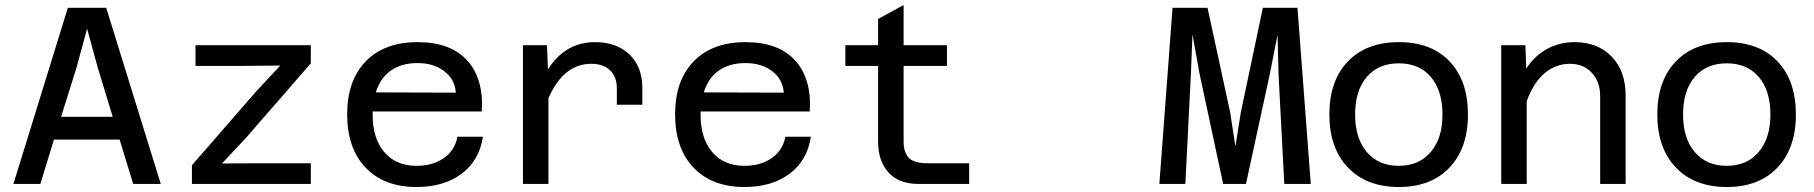

<svg xmlns="http://www.w3.org/2000/svg" viewBox="-20 -729 7189 761"><path d="M249 -698.2H400.9L617.2 0H507.8L454.1 -175.8H193.8L140.1 0H33.2ZM283.2 -460.9 222.2 -266.1H426.8L367.2 -461.9L325.2 -615.2Z M740.7 0V-74.2L994.1 -365.2L1090.8 -469.2L946.8 -467.8H754.9V-549.8H1211.9V-478L958 -186L859.9 -81.1L1003.9 -82H1211.9V0Z M1630.9 12.2Q1502.4 12.2 1429.2 -64.5Q1356 -141.1 1356 -275.9Q1356 -410.2 1429.9 -486.1Q1503.9 -562 1634.8 -562Q1766.1 -562 1832 -489Q1897.9 -416 1889.6 -287.1H1457V-272Q1457 -181.2 1502.9 -126.5Q1548.8 -71.8 1630.9 -71.8Q1695.8 -71.8 1739.5 -102.8Q1783.2 -133.8 1793 -187H1894Q1880.4 -93.8 1810.3 -40.8Q1740.2 12.2 1630.9 12.2ZM1634.8 -479Q1571.3 -479 1529.1 -449.2Q1486.8 -419.4 1469.7 -362.8L1786.6 -361.8Q1783.2 -414.6 1741 -446.8Q1698.7 -479 1634.8 -479Z M2052.7 0V-549.8H2147.9L2151.9 -454.1Q2220.2 -562 2338.9 -562Q2423.3 -562 2474.6 -513.4Q2525.9 -464.8 2525.9 -379.9V-314H2424.8V-379.9Q2424.8 -424.3 2398.2 -450.2Q2371.6 -476.1 2323.7 -476.1Q2213.4 -476.1 2153.8 -339.8V0Z M2930.7 12.2Q2802.2 12.2 2729 -64.5Q2655.8 -141.1 2655.8 -275.9Q2655.8 -410.2 2729.7 -486.1Q2803.7 -562 2934.6 -562Q3065.9 -562 3131.8 -489Q3197.8 -416 3189.5 -287.1H2756.8V-272Q2756.8 -181.2 2802.7 -126.5Q2848.6 -71.8 2930.7 -71.8Q2995.6 -71.8 3039.3 -102.8Q3083 -133.8 3092.8 -187H3193.8Q3180.2 -93.8 3110.1 -40.8Q3040 12.2 2930.7 12.2ZM2934.6 -479Q2871.1 -479 2828.9 -449.2Q2786.6 -419.4 2769.5 -362.8L3086.4 -361.8Q3083 -414.6 3040.8 -446.8Q2998.5 -479 2934.6 -479Z M3619.6 0Q3543.5 0 3502 -44.9Q3460.4 -89.8 3460.4 -168V-467.8H3330.6V-549.8H3460.4V-653.8L3561.5 -709V-549.8H3733.4V-467.8H3561.5V-168Q3561.5 -126.5 3581.3 -104.2Q3601.1 -82 3656.7 -82H3821.3V0Z M4575.2 0 4627.4 -698.2H4766.1L4855.5 -285.2L4876.5 -148.9L4898.4 -285.2L4985.4 -698.2H5122.6L5175.3 0H5070.3L5047.4 -437L5043.5 -590.8L5013.2 -437L4918.5 0H4828.1L4734.4 -437L4706.5 -592.8L4700.2 -437L4678.2 0Z M5249 -274.9Q5249 -409.2 5322.5 -485.6Q5396 -562 5524.4 -562Q5652.8 -562 5725.6 -485.6Q5798.3 -409.2 5798.3 -274.9Q5798.3 -142.1 5725.3 -64.9Q5652.3 12.2 5524.4 12.2Q5396.5 12.2 5322.8 -64.9Q5249 -142.1 5249 -274.9ZM5524.4 -71.8Q5604.5 -71.8 5650.9 -126.5Q5697.3 -181.2 5697.3 -274.9Q5697.3 -370.1 5651.1 -424.1Q5605 -478 5524.4 -478Q5443.4 -478 5397.2 -424.1Q5351.1 -370.1 5351.1 -274.9Q5351.1 -180.7 5397.5 -126.2Q5443.8 -71.8 5524.4 -71.8Z M5930.2 0V-549.8H6025.9L6029.3 -457Q6063 -508.8 6112.5 -535.4Q6162.1 -562 6220.2 -562Q6313 -562 6368.2 -504.4Q6423.3 -446.8 6423.3 -351.1V0H6322.3V-347.2Q6322.3 -404.8 6289.3 -440.4Q6256.3 -476.1 6203.1 -476.1Q6146.5 -476.1 6102.5 -439.2Q6058.6 -402.3 6031.2 -328.1V0Z M6548.8 -274.9Q6548.8 -409.2 6622.3 -485.6Q6695.8 -562 6824.2 -562Q6952.6 -562 7025.4 -485.6Q7098.1 -409.2 7098.1 -274.9Q7098.1 -142.1 7025.1 -64.9Q6952.1 12.2 6824.2 12.2Q6696.3 12.2 6622.6 -64.9Q6548.8 -142.1 6548.8 -274.9ZM6824.2 -71.8Q6904.3 -71.8 6950.7 -126.5Q6997.1 -181.2 6997.1 -274.9Q6997.1 -370.1 6950.9 -424.1Q6904.8 -478 6824.2 -478Q6743.2 -478 6697 -424.1Q6650.9 -370.1 6650.9 -274.9Q6650.9 -180.7 6697.3 -126.2Q6743.7 -71.8 6824.2 -71.8Z"/></svg>

Font: Azeret Mono
Style: Regular
Weight: 400
Designer: Martin Vácha
Foundry: Displaay
Version: Version 1.002